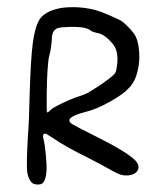

<svg xmlns="http://www.w3.org/2000/svg" viewBox="-20 -581 423 526"><path d="M150.4 -559.6Q190.4 -564.5 232.4 -555.7Q253.9 -551.8 305.7 -527.3Q315.4 -523.4 331.1 -507.3Q346.7 -491.2 351.6 -481.4Q359.4 -465.8 361.3 -438Q363.3 -410.2 356.4 -383.8Q349.6 -356.4 333 -339.8Q318.4 -323.2 281.7 -302.7Q245.1 -282.2 217.8 -275.4Q171.9 -263.7 169.9 -252Q168.9 -246.1 180.7 -239.3Q192.4 -232.4 239.3 -209Q326.2 -166 350.6 -141.6Q363.3 -127.9 357.9 -115.7Q352.5 -103.5 333 -100.6Q320.3 -99.6 310.5 -102.5Q300.8 -105.5 280.3 -117.2Q255.9 -130.9 223.6 -147.5Q160.2 -178.7 126 -202.1Q107.4 -214.8 103.5 -214.8Q94.7 -214.8 99.6 -198.2Q102.5 -187.5 105.5 -157.2Q108.4 -127 107.4 -112.3Q105.5 -88.9 98.6 -81.1Q91.8 -73.2 76.2 -76.2Q60.5 -79.1 54.7 -108.4Q51.8 -127 56.6 -210.9Q59.6 -244.1 61.5 -331.1Q64.5 -421.9 69.8 -462.4Q75.2 -502.9 85 -522Q94.7 -541 118.2 -550.8Q131.8 -556.6 150.4 -559.6ZM210 -504.9Q196.3 -507.8 171.4 -507.3Q146.5 -506.8 137.7 -503.9Q122.1 -497.1 122.1 -475.6Q122.1 -470.7 120.1 -454.6Q118.2 -438.5 115.2 -429.2Q112.3 -419.9 110.4 -391.6Q108.4 -364.3 107.9 -318.8Q107.4 -273.4 109.4 -272.9Q111.3 -272.5 119.1 -280.3Q127 -287.1 150.4 -298.3Q173.8 -309.6 194.3 -316.4Q215.8 -323.2 224.6 -329.1Q266.6 -354.5 288.1 -373Q294.9 -378.9 296.9 -383.3Q298.8 -387.7 300.8 -403.3Q305.7 -443.4 287.1 -462.9Q265.6 -488.3 244.1 -491.2Q234.4 -493.2 228.5 -497.1Q223.6 -502 210 -504.9Z"/></svg>

Font: JasonHandwriting3
Style: Regular
Weight: 400
Version: Version 1.24.9